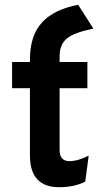

<svg xmlns="http://www.w3.org/2000/svg" viewBox="-20 -770 410 802"><path d="M227 12Q105 12 105 -121.5V-401.5H30.5V-511H105V-521Q105 -622 156 -676.8Q207 -731.5 306.5 -750L370 -650.5Q291 -634.5 260 -609.8Q229 -585 229 -533.5V-511H345V-401.5H229V-144Q229 -97 269.5 -97Q306.5 -97 350.5 -120L336 -11Q289.5 12 227 12Z"/></svg>

Font: Overpass
Style: Bold
Weight: 700
Designer: Delve Withrington, Dave Bailey, Thomas Jockin
Foundry: Delve Fonts LLC
Version: Version 4.000; ttfautohint (v1.8.3)